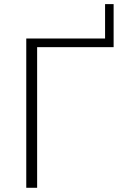

<svg xmlns="http://www.w3.org/2000/svg" viewBox="-20 -890 574 910"><path d="M518.5 -666.5H156V0H104.5V-707.5H478V-870.5H518.5Z"/></svg>

Font: Lato 2
Style: Regular
Weight: 300
Designer: Lukasz Dziedzic with Adam Twardoch and Botio Nikoltchev
Foundry: tyPoland Lukasz Dziedzic
Version: Version 2.015; 2015-08-06; http://www.latofonts.com/